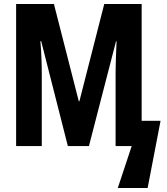

<svg xmlns="http://www.w3.org/2000/svg" viewBox="-20 -734 840 965"><path d="M321 0 187 -527H183Q185 -502 186.5 -479.5Q188 -457 188.5 -437Q189 -417 189.5 -400Q190 -383 190 -368V0H61V-714H251L376 -225H379L504 -714H692V-127H787L722 211H572L642 0H561V-369Q561 -386 561.5 -403.5Q562 -421 562.5 -440.5Q563 -460 564 -481Q565 -502 566 -526H563L427 0Z"/></svg>

Font: Noto Sans Display ExtraCondensed
Style: Bold
Weight: 700
Width: 2
Designer: Monotype Design Team
Foundry: Monotype Imaging Inc.
Version: Version 2.003